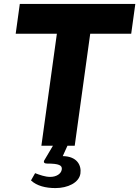

<svg xmlns="http://www.w3.org/2000/svg" viewBox="-20 -743 710 979"><path d="M81 -723 60 -571H270L191 0H250L205 76C201 86 207 91 220 91C281 91 298 100 295 121C292 143 268 159 236 159C210 159 183 149 159 140L138 177C168 205 213 216 263 216C325 216 383 189 390 142C396 101 374 54 300 53L324 0H361L440 -571H649L670 -723Z"/></svg>

Font: United Sans ExtraBold
Style: Italic
Weight: 800
Italic angle: -8°
Designer: Pablo Impallari, Rodrigo Fuenzalida (Modified by Dan O. Williams)
Version: Version 1.000;PS 001.000;hotconv 1.0.88;makeotf.lib2.5.64775